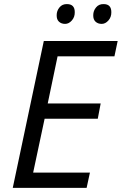

<svg xmlns="http://www.w3.org/2000/svg" viewBox="-20 -913 592 933"><path d="M400.9 0H42L192.9 -713.9H551.8L536.1 -639.2H259.8L211.9 -410.2H469.2L455.1 -335.9H196.8L141.1 -74.2H417ZM433.1 -839.4Q433.1 -860.4 446.8 -877Q460.4 -893.6 483.4 -893.1Q521 -893.1 521 -854Q521.5 -830.1 506.8 -813.5Q492.2 -796.9 474.1 -796.9Q456.1 -796.9 444.3 -807.6Q432.6 -818.4 433.1 -839.4ZM255.4 -839.4Q255.4 -860.4 269 -877Q282.7 -893.6 305.2 -893.1Q343.3 -893.1 343.3 -854Q343.8 -830.1 329.1 -813.5Q314.5 -796.9 296.4 -796.9Q278.3 -796.9 266.6 -807.6Q254.9 -818.4 255.4 -839.4Z"/></svg>

Font: OpenSans-Italic
Style: Italic
Weight: 400
Italic angle: -12°
Foundry: Ascender Corporation
Version: Version 1.10